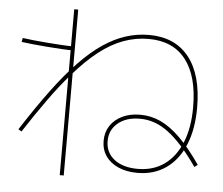

<svg xmlns="http://www.w3.org/2000/svg" viewBox="-56 -839 1112 957"><g transform="rotate(5 500.0 -360.0)"><path d="M661 10Q607 10 566 -8Q525 -26 502.5 -58.5Q480 -91 480 -135Q480 -178 501.5 -210.5Q523 -243 561.5 -261.5Q600 -280 651 -280Q705 -280 753.5 -257.5Q802 -235 852 -186Q902 -137 958 -56L942 -44Q901 -103 864 -144Q827 -185 792.5 -210.5Q758 -236 723.5 -248Q689 -260 651 -260Q583 -260 541.5 -225.5Q500 -191 500 -135Q500 -78 543.5 -44Q587 -10 661 -10Q739 -10 794.5 -50Q850 -90 880 -164Q910 -238 910 -340Q910 -495 846 -577.5Q782 -660 660 -660Q596 -660 535 -638Q474 -616 412.5 -568Q351 -520 283 -441Q234 -385 181 -311Q128 -237 68 -145L52 -155Q126 -270 191 -357.5Q256 -445 315.5 -506.5Q375 -568 431.5 -606Q488 -644 544.5 -662Q601 -680 660 -680Q790 -680 860 -592Q930 -504 930 -340Q930 -232 897.5 -153.5Q865 -75 804.5 -32.5Q744 10 661 10ZM277 55V-775H297V55ZM289 -570Q266 -570 231 -572Q196 -574 157.5 -577Q119 -580 85 -583.5Q51 -587 30 -590L34 -610Q54 -607 87.5 -603.5Q121 -600 159 -597Q197 -594 231.5 -592Q266 -590 289 -590Z"/></g></svg>

Font: M PLUS 2 Thin
Style: Regular
Weight: 100
Designer: Coji Morishita
Foundry: UNDERFOREST DESIGN
Version: Version 1.001